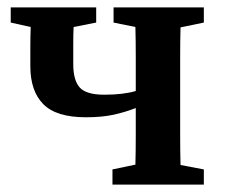

<svg xmlns="http://www.w3.org/2000/svg" viewBox="-20 -499 608 519"><path d="M287 -438V-479H531V-438L468 -425Q467 -388 467 -345Q467 -302 467 -269V-210Q467 -177 467 -134Q467 -91 468 -53L531 -41V0H284V-41L346 -54Q347 -91 347 -133.5Q347 -176 347 -207Q319 -196 287.5 -189Q256 -182 212 -182Q132 -182 97 -217.5Q62 -253 62 -320Q62 -346 62 -373Q62 -400 63 -426L9 -438V-479H240V-438L179 -426Q178 -405 178 -381.5Q178 -358 178 -326Q178 -282 195.5 -262.5Q213 -243 262 -243Q313 -243 347 -253V-269Q347 -302 347 -345.5Q347 -389 346 -426Z"/></svg>

Font: Source Serif 4 Semibold
Style: Regular
Weight: 600
Designer: Frank Grießhammer
Foundry: Adobe
Version: Version 4.005;hotconv 1.1.0;makeotfexe 2.6.0